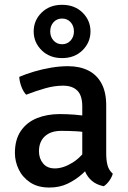

<svg xmlns="http://www.w3.org/2000/svg" viewBox="-20 -786 547 818"><path d="M43.5 -134Q43.5 -191.5 68.8 -228.2Q94 -265 137.2 -282.5Q180.5 -300 235 -300Q262.5 -300 298 -297.5Q333.5 -295 364 -288V-218.5Q337 -225 303.8 -226.8Q270.5 -228.5 241.5 -228.5Q196 -228.5 171 -205.2Q146 -182 146 -141.5Q146 -111 163.5 -89.8Q181 -68.5 213.5 -68.5Q250 -68.5 290.5 -94Q331 -119.5 359 -169L375 -90Q357 -69 330.5 -45Q304 -21 269.2 -4Q234.5 13 190.5 13Q141 13 108.2 -9Q75.5 -31 59.5 -64.8Q43.5 -98.5 43.5 -134ZM460.5 -46Q457 -32 445.8 -16.2Q434.5 -0.5 422 7.5Q390.5 1 371 -16Q351.5 -33 342 -56.8Q332.5 -80.5 330.5 -107V-332.5Q330.5 -379.5 309.2 -400.2Q288 -421 249 -421Q211.5 -421 171.5 -409.5Q131.5 -398 91.5 -382.5Q79.5 -395 71.2 -416.8Q63 -438.5 62 -458.5Q90 -470.5 125.2 -481Q160.5 -491.5 198 -497.8Q235.5 -504 269.5 -504Q319 -504 355.5 -486Q392 -468 412.2 -431Q432.5 -394 432.5 -336.5V-131.5Q432.5 -103.5 438 -82.2Q443.5 -61 460.5 -46ZM123.5 -652Q123.5 -605.5 157.2 -572Q191 -538.5 244.5 -538.5Q298 -538.5 331.8 -572Q365.5 -605.5 365.5 -652Q365.5 -699 331.8 -732.2Q298 -765.5 244.5 -765.5Q191 -765.5 157.2 -732.2Q123.5 -699 123.5 -652ZM194 -652Q194 -676 208.2 -691.5Q222.5 -707 244.5 -707Q266.5 -707 280.8 -691.5Q295 -676 295 -652Q295 -629 280.8 -613.2Q266.5 -597.5 244.5 -597.5Q222.5 -597.5 208.2 -613.2Q194 -629 194 -652Z"/></svg>

Font: Signika
Style: Regular
Weight: 400
Designer: Anna Giedry
Foundry: Anna Giedry
Version: Version 2.001